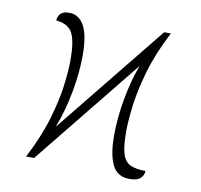

<svg xmlns="http://www.w3.org/2000/svg" viewBox="-67 -617 735 703"><g transform="rotate(10 300.0 -265.5)"><path d="M458 15Q412 15 393.5 -23.5Q375 -62 375 -131Q375 -199 388.5 -272Q402 -345 423 -399L101 0H71Q114 -83 135 -154.5Q156 -226 163 -282.5Q170 -339 170 -375Q170 -447 154 -476.5Q138 -506 93 -510Q95 -528 105 -537Q115 -546 135 -546Q172 -546 191.5 -510.5Q211 -475 211 -401Q211 -335 197 -261Q183 -187 159 -126L490 -536H515Q472 -453 451 -380Q430 -307 423 -249Q416 -191 416 -154Q416 -100 424.5 -72Q433 -44 453.5 -34Q474 -24 511 -24Q510 -7 498 4Q486 15 458 15Z"/></g></svg>

Font: Noto Serif ExtraLight
Style: Italic
Weight: 200
Italic angle: -12°
Designer: Monotype Design Team
Foundry: Monotype Imaging Inc.
Version: Version 2.014; ttfautohint (v1.8.4.7-5d5b)